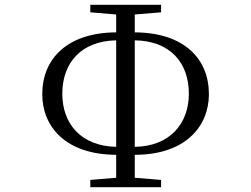

<svg xmlns="http://www.w3.org/2000/svg" viewBox="-20 -762 1040 795"><path d="M461 -154C315 -157 238 -250 238 -374C238 -501 315 -592 461 -595ZM461 13H647V-17L538 -26V-121C748 -121 845 -239 845 -372C845 -518 743 -627 538 -628V-702L647 -711V-742H354V-711L461 -702V-628C259 -627 155 -519 155 -372C155 -238 251 -122 461 -121V-26L354 -17V13ZM538 -595C685 -593 762 -502 762 -374C762 -251 684 -156 538 -154Z"/></svg>

Font: Harano Aji Mincho TW
Style: Regular
Weight: 400
Foundry: Masamichi Hosoda
Version: HaranoAjiMinchoTW-Regular version 20230610;ttx 4.39.4